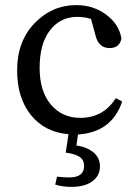

<svg xmlns="http://www.w3.org/2000/svg" viewBox="-20 -511 528 751"><path d="M433 -127 458 -114Q417 7 285 15L279 58Q320 64 345.5 85Q371 106 371 140Q371 176 341.5 198Q312 220 259 220Q225 220 196 211L203 180Q227 183 251 183Q309 183 309 138Q309 115 292 103Q275 91 237 86L248 14Q155 6 101 -61Q47 -128 47 -236Q47 -350 115.5 -420.5Q184 -491 278 -491Q345 -491 395 -454Q445 -417 455 -361Q448 -323 409 -323Q366 -323 354 -371L336 -437Q311 -445 282 -445Q216 -445 175.5 -392.5Q135 -340 135 -246Q135 -154 179 -102Q223 -50 294 -50Q384 -50 433 -127Z"/></svg>

Font: TypoPRO Source Serif Pro
Style: Regular
Weight: 400
Designer: Frank Grießhammer
Foundry: Adobe Systems Incorporated
Version: Version 1.017;PS 1.0;hotconv 1.0.79;makeotf.lib2.5.61930